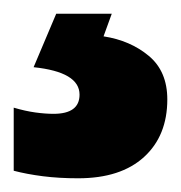

<svg xmlns="http://www.w3.org/2000/svg" viewBox="-39 -113 264 280"><path d="M205 32Q205 85 171 116Q137 147 75 147Q47 147 23.5 144Q0 141 -19 136V44Q-2 49 12.5 51Q27 53 39 53Q77 53 77 25Q77 -8 10 -15L43 -93H124L112 -60Q151 -54 178 -31.5Q205 -9 205 32Z"/></svg>

Font: Noto Sans Kannada UI Condensed Black
Style: Regular
Weight: 900
Width: 3
Designer: Jelle Bosma - Monotype Design Team
Foundry: Monotype Imaging Inc.
Version: Version 2.005; ttfautohint (v1.8.4.7-5d5b)